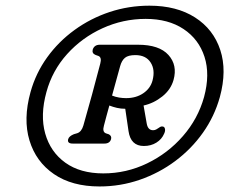

<svg xmlns="http://www.w3.org/2000/svg" viewBox="-20 -782 807 676"><path d="M330.5 -125.5Q233.5 -125.5 170 -169Q106.5 -212.5 83.8 -287.5Q61 -362.5 87.5 -458Q106 -524.5 146 -580Q186 -635.5 242.5 -676.5Q299 -717.5 366.2 -739.8Q433.5 -762 506 -762Q602 -762 666.8 -720.5Q731.5 -679 755.5 -606.2Q779.5 -533.5 754 -440Q735 -372 694.5 -314.8Q654 -257.5 597 -215Q540 -172.5 472 -149Q404 -125.5 330.5 -125.5ZM343.5 -171.5Q425 -171.5 498 -206.8Q571 -242 624 -302.8Q677 -363.5 698.5 -440.5Q720 -520 700 -582Q680 -644 626.2 -679.8Q572.5 -715.5 493 -715.5Q413 -715.5 340.8 -682.5Q268.5 -649.5 216.2 -591.5Q164 -533.5 143.5 -458Q121 -376.5 139.2 -311.8Q157.5 -247 210 -209.2Q262.5 -171.5 343.5 -171.5ZM591 -500.5Q581.5 -466.5 551.5 -442.5Q521.5 -418.5 485.5 -410.5L496.5 -347.5Q500.5 -323.5 519 -323.5Q525.5 -323.5 530.5 -326.5Q535.5 -329.5 540 -332.5Q547 -338 553 -336.5Q559 -336 560.8 -328.5Q562.5 -321 558 -311.5Q549.5 -291.5 530.5 -279.8Q511.5 -268 486.5 -268Q440 -268 432.5 -320.5L421 -399Q406 -399 391.8 -402.2Q377.5 -405.5 365 -410.5Q360 -392 355 -374Q350 -356 346 -340Q339.5 -317.5 353 -312.5L363.5 -309Q374 -303 371 -292Q366.5 -276.5 347.5 -276.5H236Q216 -276.5 220 -292Q223 -302.5 240 -309.5L252 -313Q267 -318 273.5 -340Q289 -394.5 304 -449Q319 -503.5 333 -558Q339 -580 326.5 -585L316.5 -588.5Q303 -594 306.5 -607.5Q312 -624.5 331.5 -624.5H466Q540.5 -624.5 573 -588.5Q605.5 -552.5 591 -500.5ZM403 -549Q398.5 -533 391 -505.5Q383.5 -478 374.5 -445.5Q387 -440.5 399.5 -438.5Q412 -436.5 424 -436.5Q459 -436.5 484.2 -453.5Q509.5 -470.5 517 -498.5Q527 -536.5 510.2 -562.2Q493.5 -588 456.5 -588Q431.5 -588 420 -578.5Q408.5 -569 403 -549Z"/></svg>

Font: Fraunces 9pt S100
Style: Italic
Weight: 400
Italic angle: -16°
Version: Version 1.000; ttfautohint (v1.8.3)